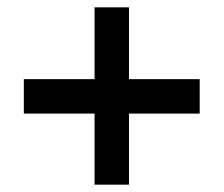

<svg xmlns="http://www.w3.org/2000/svg" viewBox="-20 -594 612 524"><path d="M45 -284H238V-90H332V-284H525V-378H332V-574H238V-378H45Z"/></svg>

Font: Noto Serif Oriya SemiBold
Style: Regular
Weight: 600
Designer: David Williams
Foundry: Google LLC, David Williams
Version: Version 1.051